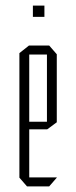

<svg xmlns="http://www.w3.org/2000/svg" viewBox="-20 -663 271 683"><path d="M76 0 49 -31V-32H182V-31L155 0ZM49 -32V-474L83 -501H84V-32ZM84 -203V-230H147V-203ZM84 -469V-501H155L182 -470V-469ZM147 -203V-469H182V-228L148 -203ZM97 -603V-643H138V-603Z"/></svg>

Font: Foldit ExtraLight
Style: Regular
Weight: 250
Version: Version 1.003